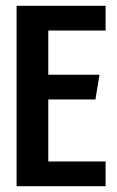

<svg xmlns="http://www.w3.org/2000/svg" viewBox="-20 -640 403 660"><path d="M37 -620H343V-535H146V-383H322L308 -298H146V-85H343V0H37Z"/></svg>

Font: Smooch Sans Thin
Style: Bold
Weight: 700
Version: Version 1.010